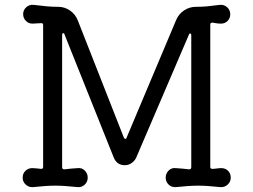

<svg xmlns="http://www.w3.org/2000/svg" viewBox="-20 -750 1040 788"><path d="M888 -60Q905 -60 916 -49Q927 -38 927 -21Q927 -4 914.5 7.5Q902 19 885 18Q856 15 834.5 13.5Q813 12 793 12Q774 12 752 13.5Q730 15 701 18Q684 19 672 7.5Q660 -4 660 -21Q660 -38 672 -50Q684 -62 701 -60Q714 -59 728 -58Q742 -57 756 -55Q765 -55 765 -64V-605Q765 -612 761 -612.5Q757 -613 755 -607L539 -103Q533 -90 520.5 -81Q508 -72 492 -72Q460 -72 447 -103L245 -608Q244 -614 240 -614Q235 -614 235 -606V-64Q235 -55 244 -55Q258 -57 272 -58Q286 -59 299 -60Q316 -62 328 -50Q340 -38 340 -21Q340 -4 328 7.5Q316 19 299 18Q270 15 248.5 13.5Q227 12 207 12Q187 12 165.5 13.5Q144 15 115 18Q98 19 85.5 7.5Q73 -4 73 -21Q73 -38 84.5 -49Q96 -60 112 -60Q120 -60 129 -59Q138 -58 148 -57H150Q157 -57 157 -65V-647Q157 -655 150 -655Q140 -655 131.5 -654Q123 -653 113 -653Q97 -653 86 -664.5Q75 -676 75 -692Q75 -709 88 -720.5Q101 -732 118 -730Q151 -726 173 -724Q195 -722 219 -722Q245 -722 267 -707Q289 -692 299 -667L488 -186Q491 -180 494 -180Q499 -180 500 -186L703 -668Q713 -692 735 -707Q757 -722 784 -722Q809 -722 830 -724Q851 -726 882 -730Q899 -732 912 -720.5Q925 -709 925 -691Q925 -675 914 -664Q903 -653 887 -653Q877 -653 868.5 -654.5Q860 -656 853 -657H851Q843 -657 843 -649V-65Q843 -57 851 -57Q860 -57 870 -58.5Q880 -60 888 -60Z"/></svg>

Font: Kiwi Maru
Style: Regular
Weight: 400
Designer: Hiroki-Chan
Version: Version 1.100